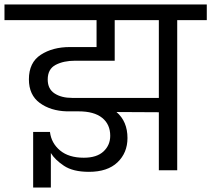

<svg xmlns="http://www.w3.org/2000/svg" viewBox="-47 -760 943 857"><path d="M876 -670H744V0H662V-259L473 -260Q522 -218 522 -144Q522 -78 477.5 -35.5Q433 7 350 7Q279 7 238.5 -20Q198 -47 180 -77V77H101V-171H176Q182 -121 221 -88.5Q260 -56 327 -56Q385 -56 415 -84Q445 -112 445 -154Q445 -205 409 -234Q373 -263 304 -263H251Q179 -265 130.5 -300.5Q82 -336 82 -406Q82 -481 135 -515.5Q188 -550 265 -550H384V-670H-27V-740H876ZM662 -323V-670H465V-489H288Q237 -489 201.5 -470.5Q166 -452 166 -405Q166 -363 196.5 -343Q227 -323 275 -323H319Z"/></svg>

Font: Fz Poppins
Style: Regular
Weight: 400
Designer: Ninad Kale (Devanagari), Jonny Pinhorn (Latin)
Foundry: Indian Type Foundry
Version: Vit hóa bi Vntype.Com & FontZin.Com